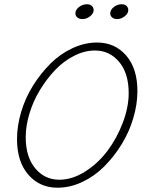

<svg xmlns="http://www.w3.org/2000/svg" viewBox="-20 -876 689 904"><path d="M368.2 -786.1Q353.5 -786.1 344.2 -793.7Q335 -801.3 335 -813Q335 -829.6 351.8 -842.8Q368.7 -856 389.2 -856Q403.8 -856 412.4 -848.1Q420.9 -840.3 420.9 -828.1Q420.9 -812.5 404.1 -799.3Q387.2 -786.1 368.2 -786.1ZM530.8 -786.1Q517.1 -786.1 508.1 -793.7Q499 -801.3 499 -813Q499 -829.6 515.9 -842.8Q532.7 -856 553.2 -856Q567.4 -856 575.7 -848.1Q584 -840.3 584 -828.1Q584 -812.5 567.1 -799.3Q550.3 -786.1 530.8 -786.1ZM251 7.8Q166.5 7.8 113.3 -53.5Q60.1 -114.7 60.1 -221.2Q60.1 -283.2 79.6 -348.9Q99.1 -414.6 135 -472.2Q170.9 -529.8 217 -575.9Q263.2 -622.1 320.8 -648.9Q378.4 -675.8 437 -675.8Q521 -675.8 574 -614.7Q627 -553.7 627 -446.8Q627 -384.8 607.4 -319.1Q587.9 -253.4 552.2 -195.8Q516.6 -138.2 470.5 -92Q424.3 -45.9 366.9 -19Q309.6 7.8 251 7.8ZM259.8 -29.8Q320.3 -29.8 381.1 -68.4Q441.9 -106.9 486.1 -166Q530.3 -225.1 558.1 -298.1Q585.9 -371.1 585.9 -438Q585.9 -530.8 541 -584.5Q496.1 -638.2 426.8 -638.2Q378.4 -638.2 329.1 -613.3Q279.8 -588.4 239.7 -546.4Q199.7 -504.4 168 -452.1Q136.2 -399.9 118.7 -341.6Q101.1 -283.2 101.1 -230Q101.1 -137.2 145.8 -83.5Q190.4 -29.8 259.8 -29.8Z"/></svg>

Font: Comic Neue Light
Style: Italic
Weight: 300
Italic angle: -12°
Designer: Craig Rozynski
Foundry: Craig Rozynski
Version: Version 2.003;hotconv 1.0.109;makeotfexe 2.5.65596